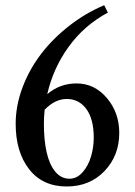

<svg xmlns="http://www.w3.org/2000/svg" viewBox="-20 -692 509 724"><path d="M231.4 11.2Q140.6 11.2 89.8 -54Q39.1 -119.1 39.1 -225.6Q39.1 -293.5 64.9 -362.3Q90.8 -431.2 135.5 -489.3Q180.2 -547.4 241.7 -595.2Q303.2 -643.1 373 -672.4L386.7 -644.5Q296.9 -596.2 238.5 -515.1Q180.2 -434.1 158.2 -336.9Q205.6 -377.4 268.6 -377.4Q336.4 -377.4 383.1 -322.3Q429.7 -267.1 429.7 -190.9Q429.7 -105 374 -46.9Q318.4 11.2 231.4 11.2ZM145.5 -225.1Q145.5 -164.1 155.8 -118.2Q166 -72.3 188 -45.2Q210 -18.1 242.2 -18.1Q270 -18.1 291.5 -42.5Q313 -66.9 323.2 -101.8Q333.5 -136.7 333.5 -173.3Q333.5 -242.7 305.7 -280.8Q277.8 -318.8 231.9 -318.8Q187.5 -318.8 148.4 -278.3Q145.5 -252 145.5 -225.1Z"/></svg>

Font: Elstob 14pt Medium
Style: Regular
Weight: 500
Designer: Peter S. Baker
Version: Version 1.015